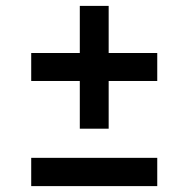

<svg xmlns="http://www.w3.org/2000/svg" viewBox="-20 -631 640 652"><path d="M86 1V-95H514V1ZM251 -194V-356H86V-451H251V-611H349V-451H514V-356H349V-194Z"/></svg>

Font: Red Hat Text SemiBold
Style: Regular
Weight: 600
Designer: Pentagram, MCKL
Foundry: MCKL
Version: Version 1.030